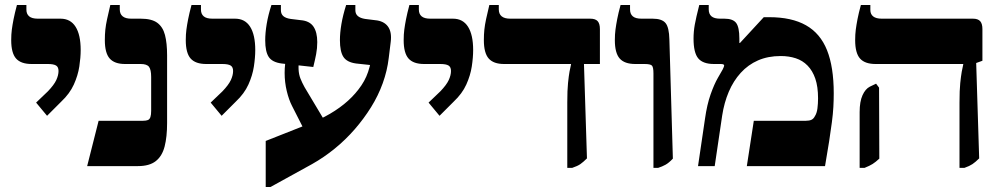

<svg xmlns="http://www.w3.org/2000/svg" viewBox="-20 -667 4025 771"><path d="M169 -202 125 -255 172 -300Q197 -326 206 -345.5Q215 -365 215 -382Q215 -398 205 -404Q195 -410 172 -410H107Q64 -410 44.5 -432Q25 -454 25 -506Q25 -529 27.5 -548Q30 -567 34.5 -590Q39 -613 48 -647H86V-628Q86 -611 97 -601.5Q108 -592 132 -592H223Q263 -592 283.5 -559.5Q304 -527 304 -466Q304 -436 298.5 -400Q293 -364 276.5 -327.5Q260 -291 226 -259Z M330 0 376 -182H554Q567 -182 574 -185Q581 -188 584 -197Q587 -206 587 -222V-358Q587 -387 578.5 -398.5Q570 -410 545 -410H482Q440 -410 420.5 -432Q401 -454 401 -506Q401 -529 403 -548Q405 -567 410 -590Q415 -613 423 -647H461V-629Q461 -611 472.5 -601.5Q484 -592 507 -592H545Q589 -592 611.5 -575.5Q634 -559 642.5 -526.5Q651 -494 651 -445V-173Q651 -117 641 -78.5Q631 -40 605.5 -20Q580 0 534 0Z M870 -202 826 -255 873 -300Q898 -326 907 -345.5Q916 -365 916 -382Q916 -398 906 -404Q896 -410 873 -410H808Q765 -410 745.5 -432Q726 -454 726 -506Q726 -529 728.5 -548Q731 -567 735.5 -590Q740 -613 749 -647H787V-628Q787 -611 798 -601.5Q809 -592 833 -592H924Q964 -592 984.5 -559.5Q1005 -527 1005 -466Q1005 -436 999.5 -400Q994 -364 977.5 -327.5Q961 -291 927 -259Z M1047 84V-101L1214 -167Q1264 -186 1305 -210Q1346 -234 1377.5 -262.5Q1409 -291 1431.5 -324.5Q1454 -358 1464 -398L1466 -406L1410 -412Q1373 -417 1359 -438.5Q1345 -460 1345 -506Q1345 -535 1351 -570.5Q1357 -606 1370 -647H1407V-626Q1407 -611 1417 -602.5Q1427 -594 1446 -591L1486 -586Q1521 -583 1537.5 -561Q1554 -539 1549 -499L1541 -434Q1535 -383 1517 -333Q1499 -283 1470 -236.5Q1441 -190 1404.5 -148Q1368 -106 1324.5 -70.5Q1281 -35 1233 -8L1066 84ZM1215 -119 1153 -241Q1140 -266 1131.5 -301.5Q1123 -337 1123 -374Q1123 -411 1131 -442L1182 -436Q1178 -408 1179 -388Q1180 -368 1186.5 -351.5Q1193 -335 1203 -317L1298 -158ZM1238 -398 1111 -412Q1073 -417 1059 -438.5Q1045 -460 1045 -505Q1045 -535 1051 -571Q1057 -607 1070 -647H1108V-626Q1108 -611 1117.5 -602.5Q1127 -594 1147 -591L1188 -586Q1223 -583 1238.5 -560.5Q1254 -538 1254 -498Q1254 -473 1249.5 -449.5Q1245 -426 1238 -398Z M1745 -202 1701 -255 1748 -300Q1773 -326 1782 -345.5Q1791 -365 1791 -382Q1791 -398 1781 -404Q1771 -410 1748 -410H1683Q1640 -410 1620.5 -432Q1601 -454 1601 -506Q1601 -529 1603.5 -548Q1606 -567 1610.5 -590Q1615 -613 1624 -647H1662V-628Q1662 -611 1673 -601.5Q1684 -592 1708 -592H1799Q1839 -592 1859.5 -559.5Q1880 -527 1880 -466Q1880 -436 1874.5 -400Q1869 -364 1852.5 -327.5Q1836 -291 1802 -259Z M2258 7V-256Q2258 -305 2261 -334Q2264 -363 2267 -379.5Q2270 -396 2273 -408V-410H2004Q1962 -410 1942.5 -432Q1923 -454 1923 -506Q1923 -529 1925 -548Q1927 -567 1932 -590.5Q1937 -614 1945 -647H1983V-629Q1983 -611 1994.5 -601.5Q2006 -592 2029 -592H2350Q2371 -592 2380 -582Q2389 -572 2389 -550V-410H2325L2337 -31Q2322 -16 2310.5 -8Q2299 0 2278 7Z M2604 7V-372Q2604 -397 2598 -403.5Q2592 -410 2568 -410H2531Q2488 -410 2468.5 -432Q2449 -454 2449 -506Q2449 -529 2451.5 -548Q2454 -567 2458.5 -590.5Q2463 -614 2472 -647H2510V-629Q2510 -611 2521 -601.5Q2532 -592 2556 -592H2601Q2638 -592 2652.5 -574.5Q2667 -557 2668 -508L2682 -30Q2666 -13 2652.5 -5.5Q2639 2 2623 7Z M2783 0 2811 -190Q2819 -247 2833.5 -288Q2848 -329 2862.5 -354Q2877 -379 2882 -388Q2885 -394 2886.5 -398Q2888 -402 2888 -404Q2888 -410 2874 -410H2847Q2803 -410 2784 -432.5Q2765 -455 2765 -512Q2765 -540 2770 -568Q2775 -596 2788 -647H2826V-629Q2826 -611 2837 -601.5Q2848 -592 2872 -592H2889Q2923 -592 2936 -575Q2949 -558 2949 -512V-495L2951 -494L3047 -598H3069Q3159 -598 3216.5 -565.5Q3274 -533 3301 -465.5Q3328 -398 3328 -292Q3328 -266 3326.5 -238Q3325 -210 3320.5 -176Q3316 -142 3309.5 -99.5Q3303 -57 3293 0H2979L3007 -182H3216Q3230 -182 3238.5 -186Q3247 -190 3252 -200Q3260 -212 3262.5 -231.5Q3265 -251 3265 -272Q3265 -319 3254 -351Q3243 -383 3223 -403.5Q3203 -424 3175.5 -433Q3148 -442 3115 -442Q3064 -442 3024 -424.5Q2984 -407 2954.5 -374.5Q2925 -342 2906.5 -298.5Q2888 -255 2880 -203L2850 0Z M3833 7V-255Q3833 -305 3836 -333.5Q3839 -362 3842 -379Q3845 -396 3848 -408V-410H3496Q3453 -410 3433.5 -432Q3414 -454 3414 -506Q3414 -529 3416.5 -548Q3419 -567 3423.5 -590.5Q3428 -614 3437 -647H3475V-627Q3475 -610 3486.5 -601Q3498 -592 3521 -592H3887Q3907 -592 3916 -582Q3925 -572 3925 -550V-423L3900 -414L3912 -31Q3897 -16 3885 -8Q3873 0 3853 7ZM3432 7V-217Q3432 -259 3443.5 -284.5Q3455 -310 3473 -319L3498 -331L3510 -315L3511 -30Q3496 -16 3484 -8.5Q3472 -1 3452 7Z"/></svg>

Font: Noto Serif Hebrew ExtraBold
Style: Regular
Weight: 800
Version: Version 2.003